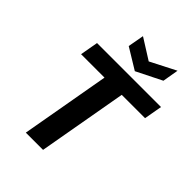

<svg xmlns="http://www.w3.org/2000/svg" viewBox="-260 -1056 1182 1182"><g transform="rotate(45 331.0 -465.0)"><path d="M185 0 288 -582H84L105 -700H662L641 -582H438L335 0ZM576 -930 558 -825 392 -742 256 -825 275 -930 410 -845Z"/></g></svg>

Font: DM Sans 18pt Black
Style: Italic
Weight: 900
Italic angle: -10°
Designer: Colophon Foundry, Jonny Pinhorn
Foundry: Colophon Foundry
Version: Version 4.004;gftools[0.9.30]